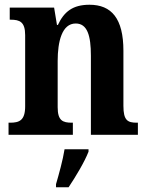

<svg xmlns="http://www.w3.org/2000/svg" viewBox="-20 -568 623 809"><path d="M16 0H287V-51H283C245 -51 223 -59 223 -116V-311C223 -393 241 -469 299 -469C348 -469 363 -418 363 -333V0H561V-51H557C518 -51 500 -60 500 -122V-354C500 -490 450 -548 357 -548C287 -548 250 -519 224 -463H220L208 -536H21V-485H25C63 -485 86 -476 86 -420V-120C86 -60 61 -51 22 -51H16ZM216 208V221H269C298 178 337 113 353 71V61H252C245 106 228 167 216 208Z"/></svg>

Font: Noto Serif Condensed
Style: Bold
Weight: 700
Width: 3
Designer: Monotype Design Team
Foundry: Monotype Imaging Inc.
Version: Version 2.015